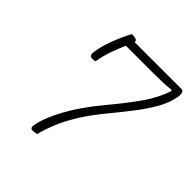

<svg xmlns="http://www.w3.org/2000/svg" viewBox="-195 -861 1012 1012"><g transform="rotate(45 310.5 -355.0)"><path d="M233 6Q226 7 219.5 8.5Q213 10 204 10Q191 10 188.5 2Q186 -6 189 -21Q202 -85 250 -172Q298 -259 379 -356Q453 -445 501 -513.5Q549 -582 573 -653L570 -660Q533 -656 503 -655Q473 -654 441 -654H235Q221 -623 204.5 -578Q188 -533 180 -483Q171 -480 158 -480Q133 -480 139 -514Q146 -559 166 -613.5Q186 -668 214 -720Q259 -720 254 -700H602Q616 -700 619 -686.5Q622 -673 620 -660L618 -650Q608 -601 579.5 -551Q551 -501 511.5 -449.5Q472 -398 429 -346Q365 -269 326.5 -207.5Q288 -146 267 -94.5Q246 -43 233 6Z"/></g></svg>

Font: Recursive Mn Csl St Lt
Style: Italic
Weight: 300
Italic angle: -15°
Monospace: yes
Version: Version 1.079;hotconv 1.0.112;makeotfexe 2.5.65598; ttfautoh